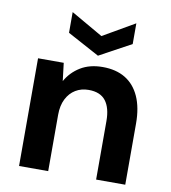

<svg xmlns="http://www.w3.org/2000/svg" viewBox="-82 -805 779 876"><g transform="rotate(10 307.5 -367.0)"><path d="M65 0V-499H184L194 -416Q218 -459 260.5 -485Q303 -511 363 -511Q425 -511 468 -485Q511 -459 534 -408Q557 -357 557 -283V0H422V-271Q422 -332 397 -364.5Q372 -397 318 -397Q284 -397 257.5 -381Q231 -365 215.5 -334.5Q200 -304 200 -261V0ZM332 -558 184 -638V-734L332 -649L479 -734V-638Z"/></g></svg>

Font: DM Sans 20pt
Style: Bold
Weight: 700
Version: Version 4.004;gftools[0.9.30]